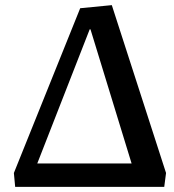

<svg xmlns="http://www.w3.org/2000/svg" viewBox="-20 -727 678 747"><path d="M39 0 34 -54 292 -695 415 -707 626 -54 619 0ZM125 -91H492L332 -613H329Z"/></svg>

Font: Literata 7pt Medium
Style: Italic
Weight: 500
Italic angle: -2°
Designer: Latin by Veronika Burian and Jose Scaglione. Greek by Irene Vlachou. Cyrillic by Vera Evstafieva
Foundry: TypeTogether
Version: Version 3.002